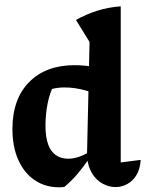

<svg xmlns="http://www.w3.org/2000/svg" viewBox="-20 -789 629 819"><path d="M233 10Q173 10 128 -20.5Q83 -51 58 -107Q33 -163 33 -238Q33 -367 104.5 -439Q176 -511 298 -511Q335 -511 375 -504.5Q415 -498 457 -484L440 -363Q346 -416 255 -416Q229 -416 203.5 -410Q178 -404 154 -394L211 -429Q192 -393 183 -347Q174 -301 174 -253Q174 -205 185 -174Q196 -143 218 -127.5Q240 -112 271 -112Q291 -112 313.5 -119Q336 -126 361 -141V-114Q339 -81 312.5 -49.5Q286 -18 255 8Q250 9 244.5 9.5Q239 10 233 10ZM473 9Q445 9 418 -5.5Q391 -20 373 -49Q355 -78 351 -121L362 -610L304 -704Q347 -728 394 -743Q441 -758 495 -762V-96L580 -107Q578 -69 562.5 -43Q547 -17 523 -4Q499 9 473 9ZM411 -768 410 -769H411Z"/></svg>

Font: Piazzolla Thin ExtraBold
Style: Regular
Weight: 800
Version: Version 2.005